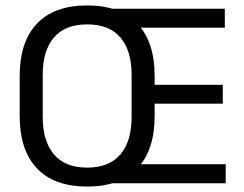

<svg xmlns="http://www.w3.org/2000/svg" viewBox="-20 -671 895 703"><path d="M299.1 12.1Q178.1 12.1 115.1 -54.7Q52.1 -121.6 52.1 -245.8V-393.5Q52.1 -517.4 115.1 -584.3Q178.1 -651.1 299.1 -651.1Q420.1 -651.1 483.1 -584.3Q546.2 -517.4 546.2 -393.5V-245.8Q546.2 -121.6 483.1 -54.7Q420.1 12.1 299.1 12.1ZM299.1 -57.3Q379.9 -57.3 420.9 -105.7Q461.9 -154.2 461.9 -242.7V-396.8Q461.9 -485.7 420.9 -533.7Q379.9 -581.7 299.1 -581.7Q218.4 -581.7 177.4 -533.7Q136.4 -485.7 136.4 -396.8V-242.7Q136.4 -154.2 177.4 -105.7Q218.4 -57.3 299.1 -57.3ZM806.4 0H378.2V-69.7H806.4ZM795.7 -291.5H473.1V-360.4H795.7ZM803.1 -569.7H377.6V-639H803.1Z"/></svg>

Font: Anek Kannada Medium
Style: Regular
Weight: 500
Designer: Vaishnavi Murthy, Maithili Shingre (Kannada) & Yesha Goshar (Latin)
Foundry: Ek Type
Version: Version 1.003